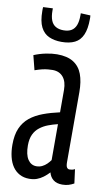

<svg xmlns="http://www.w3.org/2000/svg" viewBox="-86 -784 476 838"><g transform="rotate(10 152.0 -365.0)"><path d="M7.8 -124Q7.8 -167.5 20.6 -197Q33.5 -226.6 57.6 -246.1Q81.8 -265.6 114.9 -277.9Q148.1 -290.3 188.1 -299.1V-398.1Q188.1 -435.1 171.1 -455.3Q154.2 -475.4 124 -475.4Q115.6 -475.4 104 -474.4Q92.4 -473.4 78.2 -470.1Q64.1 -466.7 46.3 -460.5L30 -524.6Q56.1 -535.5 83 -540.8Q109.9 -546.2 131.5 -546.2Q177.1 -546.2 204.3 -529.1Q231.6 -512 243.7 -479.6Q255.8 -447.2 255.8 -400.5V-90.6Q255.8 -73.2 260.2 -66.8Q264.6 -60.5 271.7 -60.5Q277.1 -60.5 283.1 -61.6Q289.2 -62.8 295.4 -66.2L303.6 -4Q292.4 2.3 280.1 6.1Q267.9 10 251.9 10Q227 10 212.2 -1.8Q197.4 -13.5 192.4 -33.5Q180.2 -20.5 167 -10.6Q153.8 -0.8 139.1 4.6Q124.4 10 105.5 10Q81.2 10 62.7 0Q44.2 -10 32 -27.7Q19.8 -45.5 13.8 -70.1Q7.8 -94.7 7.8 -124ZM74.9 -132.7Q74.9 -91.8 89 -70.5Q103.2 -49.3 126.8 -49.3Q140.8 -49.3 152.3 -54.9Q163.7 -60.5 172.8 -69.4Q181.9 -78.4 188.1 -87.3V-246.6Q166.6 -241.5 146.5 -233.9Q126.3 -226.3 109.9 -213.6Q93.4 -201 84.2 -181.5Q74.9 -162.1 74.9 -132.7ZM140.3 -602.8Q108.8 -602.8 85 -613.5Q61.2 -624.1 48.1 -650Q35 -675.9 35 -721.9Q35 -726.2 35 -730.5Q35 -734.9 35.6 -738.5L78.4 -740.5Q78.4 -737.5 78.4 -734.9Q78.4 -732.4 78.4 -730.4Q78.4 -704.8 84.9 -687.9Q91.3 -671 105.4 -662.6Q119.5 -654.2 140.3 -654.2Q162.2 -654.2 175.8 -662.6Q189.3 -671 195.8 -687.9Q202.2 -704.8 202.2 -730.4Q202.2 -732.4 202.2 -734.9Q202.2 -737.5 202.2 -740.5L245 -738.5Q245.7 -734.9 245.7 -730.5Q245.7 -726.2 245.7 -721.9Q245.7 -679 234.1 -652.5Q222.6 -626 199.1 -614.4Q175.6 -602.8 140.3 -602.8Z"/></g></svg>

Font: Georama ExtraCondensed Thin
Style: Regular
Weight: 100
Width: 2
Designer: Jean-Baptiste Levee
Foundry: Production Type
Version: Version 1.001